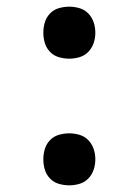

<svg xmlns="http://www.w3.org/2000/svg" viewBox="-20 -548 415 576"><path d="M188 -372Q172 -372 156.5 -376.5Q141 -381 130 -392.5Q119 -404 114.5 -419Q110 -434 110 -450Q110 -466 114.5 -481Q119 -496 130 -507.5Q141 -519 156.5 -523.5Q172 -528 188 -528Q203 -528 218.5 -523.5Q234 -519 245 -507.5Q256 -496 261 -481Q266 -466 266 -450Q266 -434 261 -419Q256 -404 245 -392.5Q234 -381 218.5 -376.5Q203 -372 188 -372ZM188 8Q172 8 156.5 3.5Q141 -1 130 -12.5Q119 -24 114.5 -39Q110 -54 110 -70Q110 -86 114.5 -101Q119 -116 130 -127.5Q141 -139 156.5 -143.5Q172 -148 188 -148Q203 -148 218.5 -143.5Q234 -139 245 -127.5Q256 -116 261 -101Q266 -86 266 -70Q266 -54 261 -39Q256 -24 245 -12.5Q234 -1 218.5 3.5Q203 8 188 8Z"/></svg>

Font: Iosevka Julsh Curly
Style: Regular
Weight: 400
Designer: Belleve Invis
Foundry: Belleve Invis
Version: Version 15.0.2; ttfautohint (v1.8.4)